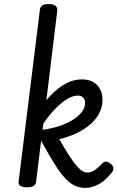

<svg xmlns="http://www.w3.org/2000/svg" viewBox="-20 -910 580 948"><path d="M403 18Q376 18 352.5 8Q329 -2 304.5 -27Q280 -52 251 -98Q222 -144 183 -215L158 -11Q156 2 145 8.5Q134 15 113 15Q93 15 81.5 8Q70 1 72 -14L177 -862Q179 -877 189.5 -883.5Q200 -890 221 -890Q238 -890 247 -885.5Q256 -881 260 -874Q264 -867 263 -859L209 -415Q246 -461 291.5 -489.5Q337 -518 384 -518Q433 -518 459.5 -490Q486 -462 486 -418Q486 -388 475 -362Q464 -336 444 -314Q424 -292 397.5 -274.5Q371 -257 339 -244Q307 -231 273 -223Q299 -176 319.5 -144.5Q340 -113 356 -94Q372 -75 385.5 -66.5Q399 -58 412 -58Q429 -58 446 -69Q463 -80 482 -100Q493 -112 503 -112Q513 -112 524 -103Q538 -94 539.5 -81.5Q541 -69 532 -58Q496 -13 461.5 2.5Q427 18 403 18ZM190 -269Q234 -275 272 -287.5Q310 -300 339 -318Q368 -336 384 -357Q400 -378 400 -401Q400 -420 390 -429Q380 -438 363 -438Q340 -438 311.5 -421Q283 -404 253 -373Q223 -342 194 -300Z"/></svg>

Font: Playwrite GB J
Style: Italic
Weight: 400
Italic angle: -7.01216°
Designer: Veronika Burian, José Scaglione
Foundry: TypeTogether
Version: Version 1.002